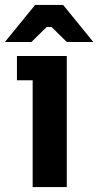

<svg xmlns="http://www.w3.org/2000/svg" viewBox="-46 -762 400 782"><path d="M87 0V-435H23V-534H226V0ZM-26 -591 97 -742H211L334 -591H226L164 -652H144L82 -591Z"/></svg>

Font: Mozilla Text ExtraLight
Style: Regular
Weight: 200
Designer: Studio DRAMA
Foundry: Studio DRAMA
Version: Version 1.000